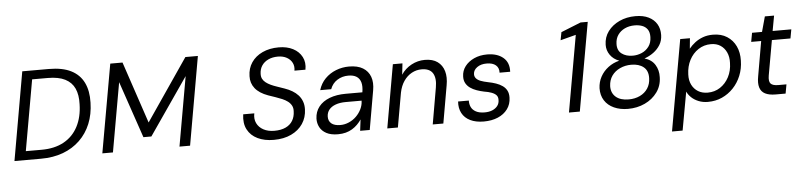

<svg xmlns="http://www.w3.org/2000/svg" viewBox="-50 -1003 6329 1515"><g transform="rotate(-5 3114.0 -246.0)"><path d="M31 0 154 -700H364Q472 -700 540 -665.5Q608 -631 640 -565.5Q672 -500 669 -407Q667 -315 636.5 -240.5Q606 -166 550 -112Q494 -58 416.5 -29Q339 0 241 0ZM127 -70H252Q356 -70 429 -110.5Q502 -151 541 -226Q580 -301 582 -402Q585 -476 562 -526.5Q539 -577 487 -603.5Q435 -630 350 -630H226Z M727 0 851 -700H948L1112 -211L1446 -700H1545L1422 0H1338L1435 -550L1124 -99H1061L908 -548L811 0Z M2085 12Q2011 12 1957 -14Q1903 -40 1877 -89.5Q1851 -139 1861 -210H1949Q1940 -166 1956.5 -132Q1973 -98 2009 -78.5Q2045 -59 2095 -59Q2148 -59 2184.5 -76Q2221 -93 2240 -124.5Q2259 -156 2260 -198Q2262 -225 2251.5 -244.5Q2241 -264 2222.5 -278Q2204 -292 2179.5 -302.5Q2155 -313 2127 -322.5Q2099 -332 2070 -342Q2001 -367 1968 -408.5Q1935 -450 1937 -505Q1938 -567 1969.5 -613.5Q2001 -660 2057 -686Q2113 -712 2186 -712Q2251 -712 2298.5 -687.5Q2346 -663 2369 -619Q2392 -575 2381 -518H2294Q2300 -552 2286.5 -579.5Q2273 -607 2243.5 -623.5Q2214 -640 2173 -640Q2130 -640 2097 -624.5Q2064 -609 2045.5 -581.5Q2027 -554 2026 -517Q2025 -493 2033.5 -476.5Q2042 -460 2058.5 -447Q2075 -434 2097.5 -423.5Q2120 -413 2147.5 -404Q2175 -395 2205 -384Q2237 -373 2264 -357Q2291 -341 2310.5 -319.5Q2330 -298 2340.5 -270Q2351 -242 2350 -207Q2348 -142 2315 -93Q2282 -44 2223 -16Q2164 12 2085 12Z M2593 12Q2537 12 2501.5 -7Q2466 -26 2449.5 -57.5Q2433 -89 2434 -126Q2436 -180 2467 -219.5Q2498 -259 2553 -280Q2608 -301 2681 -301H2813Q2821 -349 2812 -380Q2803 -411 2778.5 -426.5Q2754 -442 2714 -442Q2665 -442 2626 -417.5Q2587 -393 2570 -347H2483Q2499 -400 2535.5 -437Q2572 -474 2621.5 -493.5Q2671 -513 2725 -513Q2793 -513 2835 -487.5Q2877 -462 2893.5 -416.5Q2910 -371 2899 -309L2845 0H2769L2780 -89Q2766 -68 2747.5 -49.5Q2729 -31 2706 -17Q2683 -3 2655 4.5Q2627 12 2593 12ZM2618 -59Q2653 -59 2686 -73.5Q2719 -88 2744 -112.5Q2769 -137 2784.5 -168.5Q2800 -200 2801 -233V-236H2676Q2629 -236 2595 -223.5Q2561 -211 2543 -188.5Q2525 -166 2524 -135Q2523 -99 2547 -79Q2571 -59 2618 -59Z M2984 0 3072 -501H3148L3138 -412Q3169 -459 3219 -486Q3269 -513 3326 -513Q3388 -513 3426 -485.5Q3464 -458 3478 -410Q3492 -362 3480 -297L3428 0H3344L3394 -288Q3407 -361 3382.5 -401Q3358 -441 3294 -441Q3252 -441 3215.5 -421Q3179 -401 3153 -363.5Q3127 -326 3116 -272L3068 0Z M3748 12Q3685 12 3641 -9.5Q3597 -31 3576 -70.5Q3555 -110 3559 -163H3644Q3643 -135 3654 -111.5Q3665 -88 3691.5 -73.5Q3718 -59 3761 -59Q3796 -59 3822 -70Q3848 -81 3863 -100.5Q3878 -120 3878 -147Q3879 -171 3866.5 -185Q3854 -199 3829 -208.5Q3804 -218 3770 -223Q3741 -229 3712.5 -239Q3684 -249 3662 -264.5Q3640 -280 3627.5 -302.5Q3615 -325 3616 -356Q3617 -401 3643.5 -436Q3670 -471 3715.5 -492Q3761 -513 3819 -513Q3899 -513 3946 -473.5Q3993 -434 3989 -361H3905Q3907 -399 3882 -420.5Q3857 -442 3809 -442Q3763 -442 3733.5 -420.5Q3704 -399 3703 -368Q3702 -348 3714.5 -333.5Q3727 -319 3750.5 -310Q3774 -301 3809 -294Q3841 -288 3870 -278Q3899 -268 3921 -252.5Q3943 -237 3955 -214Q3967 -191 3966 -158Q3965 -106 3936.5 -67.5Q3908 -29 3859.5 -8.5Q3811 12 3748 12Z M4423 0 4530 -606 4407 -574 4419 -637 4576 -700H4633L4509 0Z M4890 12Q4828 12 4779.5 -10Q4731 -32 4705 -73Q4679 -114 4680 -170Q4682 -219 4704.5 -260.5Q4727 -302 4766 -331.5Q4805 -361 4854 -373Q4808 -390 4782.5 -426.5Q4757 -463 4758 -507Q4759 -567 4793 -613Q4827 -659 4884 -685.5Q4941 -712 5011 -712Q5073 -712 5115.5 -691Q5158 -670 5180 -633Q5202 -596 5201 -546Q5200 -502 5179.5 -468.5Q5159 -435 5126.5 -411Q5094 -387 5054 -373Q5110 -357 5136.5 -314Q5163 -271 5161 -216Q5160 -148 5122.5 -96.5Q5085 -45 5024 -16.5Q4963 12 4890 12ZM4902 -62Q4952 -62 4991.5 -81Q5031 -100 5053.5 -134.5Q5076 -169 5077 -215Q5079 -274 5042.5 -303.5Q5006 -333 4945 -333Q4897 -333 4856 -314Q4815 -295 4791 -261Q4767 -227 4765 -179Q4764 -125 4800 -93.5Q4836 -62 4902 -62ZM4964 -403Q5001 -403 5035 -417.5Q5069 -432 5091.5 -462Q5114 -492 5115 -537Q5116 -576 5100 -598.5Q5084 -621 5057.5 -630.5Q5031 -640 4999 -640Q4955 -640 4920.5 -623.5Q4886 -607 4865.5 -577.5Q4845 -548 4844 -507Q4842 -455 4876.5 -429Q4911 -403 4964 -403Z M5220 220 5348 -501H5425L5417 -419Q5438 -445 5465.5 -466Q5493 -487 5528 -500Q5563 -513 5608 -513Q5673 -513 5719 -483.5Q5765 -454 5788.5 -404Q5812 -354 5810 -290Q5809 -226 5786.5 -171Q5764 -116 5725 -75Q5686 -34 5635 -11Q5584 12 5523 12Q5483 12 5449.5 -1.5Q5416 -15 5393 -37Q5370 -59 5359 -84L5304 220ZM5528 -61Q5583 -61 5626.5 -89.5Q5670 -118 5696 -167.5Q5722 -217 5723 -280Q5725 -327 5708.5 -363Q5692 -399 5661 -419.5Q5630 -440 5586 -440Q5530 -440 5485.5 -410.5Q5441 -381 5415 -331Q5389 -281 5387 -217Q5385 -170 5402.5 -135Q5420 -100 5452 -80.5Q5484 -61 5528 -61Z M6060 0Q6009 0 5977.5 -16Q5946 -32 5935.5 -66.5Q5925 -101 5935 -154L5983 -430H5904L5917 -501H5996L6029 -621H6102L6080 -501H6228L6215 -430H6068L6019 -154Q6011 -107 6027.5 -89.5Q6044 -72 6087 -72H6152L6139 0Z"/></g></svg>

Font: DM Sans 18pt
Style: Italic
Weight: 400
Italic angle: -10°
Designer: Colophon Foundry, Jonny Pinhorn
Foundry: Colophon Foundry
Version: Version 4.004;gftools[0.9.30]